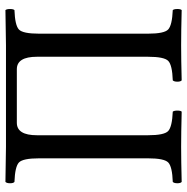

<svg xmlns="http://www.w3.org/2000/svg" viewBox="-11 -676 689 707"><g transform="rotate(-90 333.5 -322.5)"><path d="M521 -645Q549.8 -645 649.9 -647Q653.8 -642.1 653.8 -630.1Q653.8 -618.2 649.9 -613.8Q593.8 -611.8 578.4 -597.4Q563 -583 563 -522.9V-122.1Q563 -62 578.6 -47.6Q594.2 -33.2 649.9 -30.8Q653.8 -25.9 653.8 -13.9Q653.8 -2 649.9 2Q573.7 0 520 0Q466.8 0 391.1 2Q386.2 -2 386.2 -13.9Q386.2 -25.9 391.1 -30.8Q447.3 -32.7 462.6 -47.4Q478 -62 478 -122.1V-530.8Q478 -605 432.1 -605H234.9Q189 -605 189 -530.8V-122.1Q189 -62 204.6 -47.6Q220.2 -33.2 275.9 -30.8Q279.8 -25.9 279.8 -13.9Q279.8 -2 275.9 2Q195.8 0 147 0Q95.2 0 17.1 2Q12.2 -2 12.2 -13.9Q12.2 -25.9 17.1 -30.8Q73.2 -32.7 88.6 -47.4Q104 -62 104 -122.1V-522.9Q104 -583 88.6 -597.4Q73.2 -611.8 17.1 -613.8Q12.2 -617.7 12.2 -629.9Q12.2 -642.1 17.1 -647Q117.2 -645 146 -645Z"/></g></svg>

Font: Linux Libertine
Style: Regular
Weight: 400
Designer: Philipp H. Poll
Foundry: Philipp H. Poll
Version: Version 5.3.0 ; ttfautohint (v0.9)